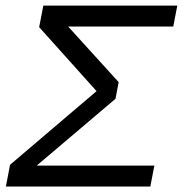

<svg xmlns="http://www.w3.org/2000/svg" viewBox="-20 -679 665 699"><path d="M1.5 0 16.6 -79.1 331.5 -347.2 122.6 -580.1 137.7 -658.7H625.5L610.8 -582.5H228L412.1 -379.9L400.4 -319.3L113.8 -76.2H542L527.3 0Z"/></svg>

Font: Liberation Mono
Style: Italic
Weight: 400
Italic angle: -12°
Monospace: yes
Designer: Steve Matteson
Foundry: Ascender Corporation
Version: Version 2.1.5